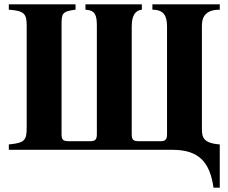

<svg xmlns="http://www.w3.org/2000/svg" viewBox="-20 -696 1060 892"><path d="M756 -72C756 -48 748 -40 726 -40H627C599 -40 592 -46 592 -73V-574C592 -624 609 -648 639 -651V-676H377V-651C424 -648 430 -624 430 -574V-72C430 -48 422 -40 400 -40H301C273 -40 266 -46 266 -73V-576C266 -632 266 -643 331 -651V-676H21V-651C93 -646 104 -632 104 -576V-106C104 -44 96 -32 21 -25V0H781C904 0 955 57 972 176H1001V-25C923 -31 918 -59 918 -99V-577C918 -625 943 -651 1001 -651V-676H688V-651C741 -651 756 -622 756 -573Z"/></svg>

Font: XITS
Style: Bold
Weight: 700
Designer: MicroPress Inc., with final additions and corrections provided by Coen Hoffman, Elsevier (retired)
Version: Version 1.302